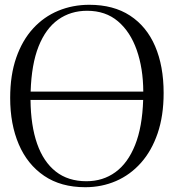

<svg xmlns="http://www.w3.org/2000/svg" viewBox="-20 -771 726 802"><path d="M336 11Q234.5 11 164.5 -36.5Q94.5 -84 58.5 -168Q22.5 -252 22.5 -362Q22.5 -457.5 47.8 -530Q73 -602.5 118 -651.8Q163 -701 223.2 -726Q283.5 -751 353 -751Q454 -751 523.2 -705.8Q592.5 -660.5 628 -577.8Q663.5 -495 663.5 -382.5Q663.5 -287.5 638.5 -214.2Q613.5 -141 568.8 -90.8Q524 -40.5 464.5 -14.8Q405 11 336 11ZM341 -14Q410 -14 462 -51.8Q514 -89.5 544.2 -165Q574.5 -240.5 578 -353.5H107.5Q108.5 -246.5 135 -170.8Q161.5 -95 213 -54.5Q264.5 -14 341 -14ZM108 -388.5H578.5Q578 -485.5 551.2 -561.8Q524.5 -638 472.8 -682Q421 -726 344 -726Q275 -726 223 -689Q171 -652 141.2 -577.2Q111.5 -502.5 108 -388.5Z"/></svg>

Font: Merriweather 144pt Light
Style: Regular
Weight: 300
Version: Version 2.100